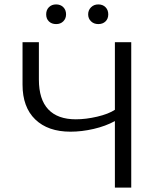

<svg xmlns="http://www.w3.org/2000/svg" viewBox="-20 -849 723 869"><path d="M500 -301Q458 -278 404 -265.5Q350 -253 299 -253Q197 -253 139.5 -308.5Q82 -364 82 -466V-658H156V-489Q156 -399 198.5 -354Q241 -309 323 -309Q369 -309 420 -321Q471 -333 500 -352V-658H574V0H500ZM189 -784Q189 -804 201.5 -816.5Q214 -829 234 -829Q254 -829 266.5 -816.5Q279 -804 279 -784Q279 -765 266.5 -752.5Q254 -740 234 -740Q214 -740 201.5 -752Q189 -764 189 -784ZM379 -784Q379 -803 392 -816Q405 -829 425 -829Q445 -829 457.5 -816.5Q470 -804 470 -784Q470 -764 457.5 -752Q445 -740 425 -740Q405 -740 392 -752.5Q379 -765 379 -784Z"/></svg>

Font: LXGW Bright TC
Style: Regular
Weight: 400
Designer: Christian Thalmann (Catharsis Fonts)
Foundry: LXGW / Christian Thalmann (Catharsis Fonts) / Fontworks Inc.
Version: Version 5.501